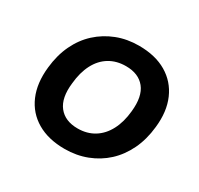

<svg xmlns="http://www.w3.org/2000/svg" viewBox="-153 -903 1141 1102"><g transform="rotate(30 417.5 -352.5)"><path d="M396 11Q288 11 213 -33Q138 -77 103.5 -157.5Q69 -238 81 -347Q90 -433 122.5 -501Q155 -569 207 -616.5Q259 -664 326 -690Q393 -716 471 -716Q580 -716 654.5 -672Q729 -628 764 -548Q799 -468 787 -360Q778 -273 745 -204.5Q712 -136 660.5 -88.5Q609 -41 541.5 -15Q474 11 396 11ZM402 -128Q464 -128 511 -157Q558 -186 586.5 -240.5Q615 -295 622 -369Q633 -472 591 -524.5Q549 -577 465 -577Q403 -577 356 -548.5Q309 -520 281 -466Q253 -412 246 -337Q234 -235 276 -181.5Q318 -128 402 -128Z"/></g></svg>

Font: Nunito Sans 8pt ExtraBold
Style: Italic
Weight: 800
Italic angle: -9°
Version: Version 3.101;gftools[0.9.27]